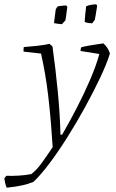

<svg xmlns="http://www.w3.org/2000/svg" viewBox="-84 -660 539 889"><path d="M-53 209Q-57 200 -59.5 190Q-62 180 -64 166L-55 154Q-25 155 5.5 153Q36 151 61 146Q85 128 110 93.5Q135 59 160 21L157 -18Q150 -127 138.5 -222.5Q127 -318 106 -412L25 -421Q25 -425 25 -431.5Q25 -438 26 -442Q50 -444 85 -447.5Q120 -451 145 -457L159 -445Q173 -345 183.5 -236.5Q194 -128 196 -36L204 -37Q237 -94 271.5 -160.5Q306 -227 334 -292.5Q362 -358 376 -410L289 -424Q289 -434 292 -441Q305 -445 326 -448.5Q347 -452 366 -455Q385 -458 395 -459Q405 -450 413 -438Q421 -426 425 -412Q410 -364 379.5 -299.5Q349 -235 310 -164Q271 -93 228.5 -25.5Q186 42 145 96.5Q104 151 71 182Q47 192 17.5 198.5Q-12 205 -53 209ZM308 -559Q309 -576 311 -596.5Q313 -617 315 -631Q333 -639 361 -640L366 -634Q363 -614 359.5 -593Q356 -572 355 -568Q352 -565 348.5 -559.5Q345 -554 342 -552Q337 -552 325.5 -553.5Q314 -555 308 -559ZM166 -553 174 -616Q175 -619 178 -623.5Q181 -628 183 -630Q188 -632 200 -633Q212 -634 221 -635L228 -629Q227 -622 225 -608Q223 -594 221.5 -581.5Q220 -569 219 -566Q216 -563 210.5 -556.5Q205 -550 202 -548Q196 -548 183.5 -550Q171 -552 166 -553Z"/></svg>

Font: Labrada Lght
Style: Italic
Weight: 300
Italic angle: -7°
Designer: Mercedes Jáuregui
Foundry: Omnibus-Type Team
Version: Version 1.000; ttfautohint (v1.8.4.7-5d5b)